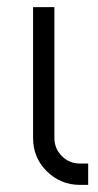

<svg xmlns="http://www.w3.org/2000/svg" viewBox="-20 -520 275 540"><path d="M73 -500V-132Q73 -77 111 -39Q150 0 205 0H228V-60H205Q175 -60 154 -81Q133 -102 133 -132V-500Z"/></svg>

Font: Unageo Variable
Style: Regular
Weight: 300
Designer: Richard Sepsi
Foundry: Richard Sepsi
Version: Version 2.200